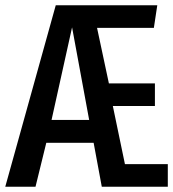

<svg xmlns="http://www.w3.org/2000/svg" viewBox="-32 -710 658 730"><path d="M144 -167 103 0H-12L180 -690H566L553 -604H337L382 -393H557V-307H397L443 -86H606V0H355L324 -167ZM307 -254 242 -606 164 -254Z"/></svg>

Font: Fira Mono Medium
Style: Regular
Weight: 500
Designer: Carrois Corporate & Edenspiekermann AG
Foundry: Carrois Corporate GbR & Edenspiekermann AG
Version: Version 3.206